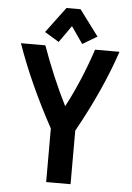

<svg xmlns="http://www.w3.org/2000/svg" viewBox="-62 -987 709 1033"><g transform="rotate(5 293.0 -471.0)"><path d="M254.4 -942.4H330.6L434.1 -803.7L355.5 -756.8L292.5 -847.7L228.5 -756.8L150.9 -803.7ZM227.1 0V-289.1Q100.1 -522.5 26.9 -732.4H158.7Q220.2 -561 293.5 -415.5Q370.1 -560.1 427.2 -732.4H559.1Q488.8 -522.5 358.9 -289.1V0Z"/></g></svg>

Font: Consola Mono
Style: Bold
Weight: 700
Monospace: yes
Designer: Wojciech Kalinowski "wmk69" (wmk69@o2.pl)
Foundry: Wojciech Kalinowski "wmk69" (wmk69@o2.pl)
Version: Version 2.1.0